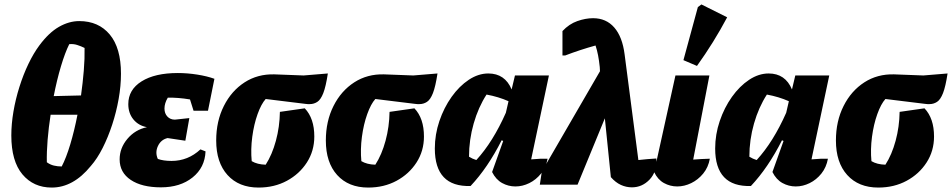

<svg xmlns="http://www.w3.org/2000/svg" viewBox="-20 -832 4289 865"><path d="M213 13Q131 13 81 -46.5Q31 -106 31 -222Q31 -273 40.5 -329Q50 -385 67.5 -440.5Q85 -496 108 -544Q131 -592 157 -627Q200 -685 245.5 -711Q291 -737 337 -737Q424 -737 474.5 -676.5Q525 -616 525 -500Q525 -445 514.5 -386Q504 -327 485.5 -270.5Q467 -214 442.5 -165.5Q418 -117 389 -84Q310 13 213 13ZM292 -633Q273 -595 254.5 -533Q236 -471 222 -399L345 -402Q353 -459 357.5 -514Q362 -569 361 -616Q345 -624 327.5 -629.5Q310 -635 292 -633ZM258 -82Q278 -120 296.5 -181.5Q315 -243 329 -315H208Q199 -257 194.5 -202Q190 -147 191 -101Q206 -90 223 -86Q240 -82 258 -82Z M705 12Q619 12 569 -21.5Q519 -55 519 -114Q519 -165 554 -206.5Q589 -248 642 -259Q604 -266 581 -294Q558 -322 558 -363Q558 -428 618 -465.5Q678 -503 781 -503Q824 -503 868.5 -496Q913 -489 946 -477L917 -333H852L836 -384Q782 -393 736 -392Q721 -367 721 -343Q721 -321 734 -307Q747 -293 768 -293L833 -300L815 -198L735 -210Q705 -203 691.5 -174Q678 -145 691 -116Q716 -107 753 -107Q827 -107 883 -159L906 -150Q903 -77 847.5 -32.5Q792 12 705 12Z M1145 13Q1056 13 1005 -43.5Q954 -100 954 -199Q954 -286 988.5 -354.5Q1023 -423 1082 -461Q1141 -499 1216 -497L1348 -492L1457 -501Q1448 -442 1436.5 -412.5Q1425 -383 1409.5 -373Q1394 -363 1376 -363Q1371 -363 1366 -363Q1361 -363 1356 -364L1177 -386Q1157 -364 1140.5 -318Q1124 -272 1116.5 -215.5Q1109 -159 1114 -106Q1139 -91 1177 -90Q1206 -135 1223 -198Q1240 -261 1241 -328L1353 -344Q1396 -299 1396 -217Q1396 -152 1362.5 -100Q1329 -48 1272.5 -17.5Q1216 13 1145 13Z M1639 13Q1550 13 1499 -43.5Q1448 -100 1448 -199Q1448 -286 1482.5 -354.5Q1517 -423 1576 -461Q1635 -499 1710 -497L1842 -492L1951 -501Q1942 -442 1930.5 -412.5Q1919 -383 1903.5 -373Q1888 -363 1870 -363Q1865 -363 1860 -363Q1855 -363 1850 -364L1671 -386Q1651 -364 1634.5 -318Q1618 -272 1610.5 -215.5Q1603 -159 1608 -106Q1633 -91 1671 -90Q1700 -135 1717 -198Q1734 -261 1735 -328L1847 -344Q1890 -299 1890 -217Q1890 -152 1856.5 -100Q1823 -48 1766.5 -17.5Q1710 13 1639 13Z M2100 6Q1939 11 1939 -163Q1939 -226 1959.5 -286.5Q1980 -347 2014.5 -395.5Q2049 -444 2092 -472.5Q2135 -501 2180 -501Q2255 -501 2285 -429L2300 -492H2453L2373 -114Q2417 -118 2447 -117Q2440 -78 2417.5 -50Q2395 -22 2364.5 -7Q2334 8 2302 8Q2270 8 2242 -7.5Q2214 -23 2197 -57L2247 -197L2240 -200Q2178 -77 2100 6ZM2093 -126Q2109 -116 2126 -111Q2201 -193 2259 -324L2271 -376Q2226 -396 2172 -406Q2135 -349 2114 -275.5Q2093 -202 2093 -126Z M2412 0 2421 -59 2683 -511 2682 -530Q2679 -559 2674.5 -582.5Q2670 -606 2663 -627Q2594 -608 2526 -582H2514V-692Q2544 -724 2581 -737Q2618 -750 2652 -750Q2711 -750 2747.5 -708Q2784 -666 2794 -587L2856 -111Q2876 -113 2896 -115Q2916 -117 2937 -118Q2940 -58 2906.5 -23Q2873 12 2827 12Q2801 12 2777 1Q2753 -10 2732 -34L2705 -299L2582 0Z M3178 -117Q3171 -78 3148 -50Q3125 -22 3094 -7Q3063 8 3031 8Q2999 8 2971 -7.5Q2943 -23 2927 -57L3023 -492H3176L3103 -113Q3140 -116 3178 -117ZM3120 -535 3059 -561 3124 -800 3140 -812 3256 -754Q3196 -641 3120 -535Z M3363 6Q3202 11 3202 -163Q3202 -226 3222.5 -286.5Q3243 -347 3277.5 -395.5Q3312 -444 3355 -472.5Q3398 -501 3443 -501Q3518 -501 3548 -429L3563 -492H3716L3636 -114Q3680 -118 3710 -117Q3703 -78 3680.5 -50Q3658 -22 3627.5 -7Q3597 8 3565 8Q3533 8 3505 -7.5Q3477 -23 3460 -57L3510 -197L3503 -200Q3441 -77 3363 6ZM3356 -126Q3372 -116 3389 -111Q3464 -193 3522 -324L3534 -376Q3489 -396 3435 -406Q3398 -349 3377 -275.5Q3356 -202 3356 -126Z M3937 13Q3848 13 3797 -43.5Q3746 -100 3746 -199Q3746 -286 3780.5 -354.5Q3815 -423 3874 -461Q3933 -499 4008 -497L4140 -492L4249 -501Q4240 -442 4228.5 -412.5Q4217 -383 4201.5 -373Q4186 -363 4168 -363Q4163 -363 4158 -363Q4153 -363 4148 -364L3969 -386Q3949 -364 3932.5 -318Q3916 -272 3908.5 -215.5Q3901 -159 3906 -106Q3931 -91 3969 -90Q3998 -135 4015 -198Q4032 -261 4033 -328L4145 -344Q4188 -299 4188 -217Q4188 -152 4154.5 -100Q4121 -48 4064.5 -17.5Q4008 13 3937 13Z"/></svg>

Font: Piazzolla ExtraBold
Style: Italic
Weight: 800
Italic angle: -11.3°
Designer: Juan Pablo del Peral
Foundry: Huerta Tipografica
Version: Version 1.330